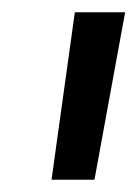

<svg xmlns="http://www.w3.org/2000/svg" viewBox="-20 -720 224 313"><path d="M64 -427 102 -700H184L134 -427Z"/></svg>

Font: Georama Condensed Medium
Style: Italic
Weight: 500
Width: 3
Italic angle: -9°
Designer: Jean-Baptiste Levee
Foundry: Production Type
Version: Version 1.000